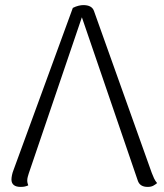

<svg xmlns="http://www.w3.org/2000/svg" viewBox="-20 -721 644 754"><path d="M61 13Q43 13 34 5.5Q25 -2 25 -16Q25 -23 27 -33Q29 -43 33 -53L266 -690Q278 -696 288.5 -698.5Q299 -701 307 -701Q341 -701 349 -678L576 -42Q580 -31 585 -20.5Q590 -10 597 -2Q590 4 581.5 8.5Q573 13 560 13Q529 13 521 -12L291 -684H312L93 -40Q91 -34 89 -26.5Q87 -19 87 -12Q87 -6 88.5 -1Q90 4 91 7Q84 10 77.5 11.5Q71 13 61 13Z"/></svg>

Font: Arima Light
Style: Regular
Weight: 300
Designer: Joana Correia and Natanael Gama
Foundry: NDISCOVER
Version: Version 1.101;gftools[0.9.23]